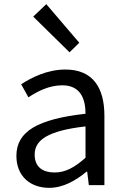

<svg xmlns="http://www.w3.org/2000/svg" viewBox="-20 -892 603 925"><path d="M217 13C284 13 345 -22 397 -65H400L408 0H483V-334C483 -469 428 -557 295 -557C207 -557 131 -518 82 -486L117 -423C160 -452 217 -481 280 -481C369 -481 392 -414 392 -344C161 -318 59 -259 59 -141C59 -43 126 13 217 13ZM243 -61C189 -61 147 -85 147 -147C147 -217 209 -262 392 -283V-132C339 -85 295 -61 243 -61ZM315 -640 362 -686 203 -872 140 -812Z"/></svg>

Font: Noto Sans Mono CJK SC
Style: Regular
Weight: 400
Designer: Ryoko NISHIZUKA 西塚涼子 (kana, bopomofo & ideographs); Paul D. Hunt (Latin, Greek & Cyrillic); Sandoll Communications 산돌커뮤니
Foundry: Adobe
Version: Version 2.004;hotconv 1.0.118;makeotfexe 2.5.65603